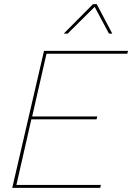

<svg xmlns="http://www.w3.org/2000/svg" viewBox="-20 -905 637 925"><path d="M39 0 192 -660H597L593 -646H204L135 -344H449L445 -330H131L59 -14H466L463 0ZM446 -885 521 -743H505L436 -872L306 -743H287L428 -885Z"/></svg>

Font: Kantumruy Pro Thin
Style: Italic
Weight: 250
Italic angle: -13°
Version: Version 1.002